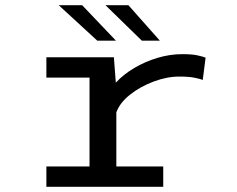

<svg xmlns="http://www.w3.org/2000/svg" viewBox="-20 -721 915 741"><path d="M159 0V-78.5H325.5V-421.5H159V-500H419.5L427 -402Q456.5 -434 498.5 -458.8Q540.5 -483.5 588.2 -497.8Q636 -512 683 -512Q721.5 -512 742.8 -507.2Q764 -502.5 773.5 -498.5L762.5 -412.5Q753 -416.5 731 -421Q709 -425.5 672.5 -425.5Q624 -425.5 572.8 -406.2Q521.5 -387 482 -355.8Q442.5 -324.5 429 -287.5V-78.5H610V0ZM527.5 -564 387 -701H475.5L597 -564ZM355.5 -564 206.5 -701H297L427.5 -564Z"/></svg>

Font: Trispace SemiExpanded
Style: Regular
Weight: 400
Width: 6
Designer: Tyler Finck
Foundry: Etcetera Type Company
Version: Version 1.210; ttfautohint (v1.8.3)